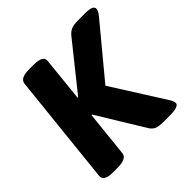

<svg xmlns="http://www.w3.org/2000/svg" viewBox="-180 -861 1022 1022"><g transform="rotate(-45 330.5 -350.0)"><path d="M109 2Q39 2 42 -37L108 -664Q110 -684 128 -693Q146 -702 183 -702H214Q285 -702 281 -663L255 -412H259L463 -667Q477 -685 494.5 -693.5Q512 -702 550 -702H601Q634 -702 647.5 -695.5Q661 -689 661 -677Q661 -662 643 -640L405 -353L594 -54Q605 -36 605 -23Q605 2 533 2H493Q454 2 437 -5Q420 -12 408 -30L246 -295H242L215 -36Q212 2 140 2Z"/></g></svg>

Font: Asap Semi Expanded Semi Expanded ExtraBold
Style: Italic
Weight: 800
Width: 6
Italic angle: -6°
Designer: Pablo Cosgaya
Foundry: Omnibus-Type
Version: Version 3.001; ttfautohint (v1.8.4.7-5d5b)